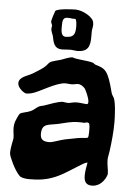

<svg xmlns="http://www.w3.org/2000/svg" viewBox="-56 -815 630 906"><g transform="rotate(5 258.5 -361.5)"><path d="M492 -305C491 -325 488 -351 483 -367C480 -377 470 -386 468 -398C442 -500 429 -507 381 -521C376 -523 371 -529 366 -530C335 -538 295 -537 270 -546C269 -546 269 -546 268 -546C258 -546 227 -534 217 -530C200 -525 177 -520 168 -515C159 -510 155 -499 140 -487C126 -476 103 -462 88 -453C64 -439 26 -433 26 -402C26 -381 57 -357 68 -357C76 -357 86 -359 94 -361C125 -368 204 -421 248 -421C257 -421 267 -419 276 -419C288 -419 298 -423 308 -423C318 -423 331 -416 341 -404C344 -399 363 -363 363 -343C363 -337 362 -332 355 -332C346 -332 327 -336 309 -336C291 -336 278 -330 269 -330C257 -330 248 -333 242 -333C217 -331 182 -317 165 -311C153 -306 140 -305 134 -302C124 -298 112 -284 97 -277C78 -268 54 -267 45 -259C41 -256 26 -220 26 -219C23 -209 22 -199 22 -191C22 -173 26 -158 26 -142C26 -136 16 -100 16 -73C16 -70 16 -67 17 -64C17 -58 43 7 72 35C91 47 127 44 130 44C231 44 284 -2 341 -36C354 -44 369 -55 384 -58C380 -36 376 -14 376 4C376 30 384 49 413 49C464 49 484 -5 484 -13C484 -32 477 -55 477 -79C477 -90 481 -106 483 -120C489 -164 494 -213 494 -259C494 -275 493 -290 492 -305ZM375 -175C372 -172 339 -171 329 -169C315 -166 286 -161 267 -157C240 -151 212 -138 195 -138C168 -138 153 -146 153 -173C153 -226 186 -217 233 -228C265 -235 289 -244 325 -244C334 -244 343 -244 353 -243C353 -243 359 -246 366 -246C377 -246 379 -239 379 -205C379 -191 378 -178 375 -175ZM353 -716C353 -742 300 -772 265 -772C248 -772 180 -769 170 -757C167 -750 155 -713 155 -706C155 -700 160 -692 161 -688C161 -683 159 -677 159 -671C159 -663 165 -649 169 -638C175 -609 179 -579 218 -579C230 -579 243 -581 257 -581C268 -581 280 -578 289 -578C340 -578 350 -605 350 -649C350 -658 350 -666 350 -674C350 -686 354 -697 354 -709C354 -711 353 -714 353 -716ZM273 -716C274 -711 275 -702 275 -691C275 -652 264 -640 229 -640C206 -640 207 -669 207 -689C207 -717 210 -730 231 -730C238 -730 247 -729 254 -728C259 -728 263 -728 265 -728C270 -728 270 -727 273 -716Z"/></g></svg>

Font: Freckle Face
Style: Regular
Weight: 400
Designer: Astigmatic (AOETI)
Foundry: Astigmatic (AOETI)
Version: Version 1.000